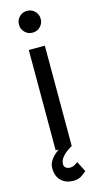

<svg xmlns="http://www.w3.org/2000/svg" viewBox="-131 -722 478 924"><g transform="rotate(-15 108.5 -260.0)"><path d="M68.3 0V-500H148.3V0ZM108.3 -575.8Q85.5 -575.8 69.8 -591.5Q54.2 -607.2 54.2 -630Q54.2 -652.7 69.8 -668.4Q85.5 -684.2 108.3 -684.2Q131 -684.2 146.8 -668.4Q162.5 -652.7 162.5 -630Q162.5 -607.2 146.8 -591.5Q131 -575.8 108.3 -575.8ZM148.3 0Q148.3 0 138.9 5.3Q129.5 10.7 116.7 20.8Q103.8 31 94.4 44.3Q85 57.7 85 73.7Q85 85.7 93.5 92Q102 98.3 115 98.3Q128 98.3 141 90Q154 81.7 154 81.7L180 133.3Q167 145.8 151.4 154.8Q135.8 163.8 115 163.8Q76 163.8 53 141.5Q30 119.2 30 78.3Q30 58.2 41.5 41Q53 23.8 68.7 11Q84.3 -1.8 95.8 -8.9Q107.3 -16 107.3 -16Z"/></g></svg>

Font: Epunda Slab Light
Style: Regular
Weight: 300
Designer: Simon Atzbach
Foundry: typofactur
Version: Version 1.102